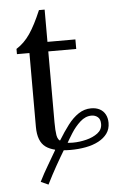

<svg xmlns="http://www.w3.org/2000/svg" viewBox="-54 -648 520 842"><g transform="rotate(-5 205.5 -227.0)"><path d="M235 13Q160 13 126 -12Q92 -37 92 -101V-426H37V-449Q72 -471 97.5 -508.5Q123 -546 150 -610H175V-468H298V-426H175V-114Q175 -78 178.5 -57Q182 -36 197.5 -27Q213 -18 248 -18Q277 -18 307 -25.5Q337 -33 357.5 -48.5Q378 -64 378 -89Q378 -110 366.5 -119.5Q355 -129 339 -129Q312 -129 289 -108Q266 -87 249 -60Q232 -33 221 -13L181 -33H193Q215 -69 237 -98Q259 -127 284.5 -144Q310 -161 340 -161Q362 -161 378 -152.5Q394 -144 402.5 -128Q411 -112 411 -91Q411 -64 397 -44.5Q383 -25 358.5 -12Q334 1 302 7Q270 13 235 13ZM125 156 92 141Q111 103 128.5 74Q146 45 167 8V-4L210 3Q187 41 166.5 77.5Q146 114 125 156Z"/></g></svg>

Font: STIX Two Text
Style: Regular
Weight: 400
Designer: Ross Mills, John Hudson & Paul Hanslow, Tiro Typeworks Ltd; with prior portions MicroPress Inc., and Coen Hoffman.
Foundry: Tiro Typeworks Ltd
Version: Version 2.13 b171